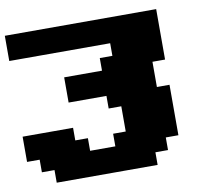

<svg xmlns="http://www.w3.org/2000/svg" viewBox="-82 -718 1038 937"><g transform="rotate(-10 437.5 -250.0)"><path d="M125 125H625V62.5H687.5V0H750V-250H687.5V-375H750V-625H0V-500H500V-437.5H437.5V-375H250V-250H437.5V-187.5H500V-62.5H437.5V0H312.5V-62.5H250V-125H0V0H62.5V62.5H125Z"/></g></svg>

Font: Faithful 32x
Style: Bold
Weight: 400
Foundry: Faithful Resource Pack
Version: Version 1.0; January 27, 2023